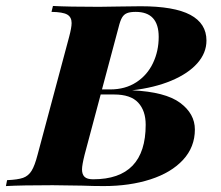

<svg xmlns="http://www.w3.org/2000/svg" viewBox="-62 -628 747 648"><path d="M383.8 -323.2Q496.1 -317.9 545.9 -281Q595.7 -244.1 595.7 -190.9Q595.7 -131.8 555.9 -88.6Q516.1 -45.4 446 -22.7Q376 0 287.6 0Q252.9 0 214.8 -1.5Q125.5 -2.9 115.7 -2.9Q10.7 -2.9 -42 0L-38.1 -20Q-2 -21.5 15.9 -27.8Q33.7 -34.2 44.4 -51.3Q55.2 -68.4 64.9 -106L170.9 -502Q179.7 -534.7 179.7 -550.3Q179.7 -570.3 164.8 -578.9Q149.9 -587.4 111.8 -587.9L116.7 -607.9Q168 -605 272 -605Q294.4 -605 339.4 -606Q387.2 -606.9 412.6 -606.9Q525.9 -606.9 580.3 -577.9Q634.8 -548.8 634.8 -491.2Q634.8 -449.2 603.8 -414.3Q572.8 -379.4 516.1 -355.7Q459.5 -332 383.8 -323.2ZM473.6 -503.4Q473.6 -587.9 396 -587.9Q377.4 -587.9 366.9 -583.7Q356.4 -579.6 350.1 -569.1Q343.8 -558.6 338.4 -536.6L282.2 -326.2H310.1Q360.8 -326.2 397.9 -350.3Q435.1 -374.5 454.3 -415Q473.6 -455.6 473.6 -503.4ZM323.2 -309.1H277.8L223.6 -106Q214.8 -70.8 214.8 -56.2Q214.8 -39.6 223.4 -31.2Q231.9 -22.9 252.4 -22.9Q429.7 -22.9 429.7 -207Q429.7 -254.4 404.3 -281.7Q378.9 -309.1 323.2 -309.1Z"/></svg>

Font: TypoPRO Playfair Display SC
Style: Bold Italic
Weight: 700
Italic angle: -14.9847°
Designer: Claus Eggers Sørensen
Foundry: Claus Eggers Sørensen
Version: Version 1.004;PS 001.004;hotconv 1.0.70;makeotf.lib2.5.58329